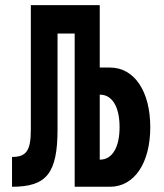

<svg xmlns="http://www.w3.org/2000/svg" viewBox="-20 -713 626 733"><path d="M25.9 0C158.2 0 199.7 -51.3 199.7 -220.7V-585H265.1V0H399.9C492.7 0 553.7 -90.3 553.7 -227.5C553.7 -364.7 492.7 -455.1 399.9 -455.1H360.8V-693.4H97.7V-217.3C97.7 -138.2 80.6 -113.8 25.9 -113.8ZM360.8 -103.5V-351.6H361.8C408.7 -351.6 436.5 -304.7 436.5 -227.5C436.5 -150.9 408.7 -103.5 361.8 -103.5Z"/></svg>

Font: Cascadia Code NF SemiBold
Style: Regular
Weight: 600
Monospace: yes
Designer: Aaron Bell
Foundry: Saja Typeworks
Version: Version 2404.023